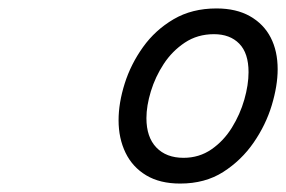

<svg xmlns="http://www.w3.org/2000/svg" viewBox="-20 -1160 678 455"><path d="M407 -725Q359 -725 326.5 -744.5Q294 -764 277.5 -798Q261 -832 261 -875Q261 -916 275.5 -962Q290 -1008 319 -1048.5Q348 -1089 391.5 -1114.5Q435 -1140 493 -1140Q540 -1140 572.5 -1121.5Q605 -1103 621.5 -1071Q638 -1039 638 -996Q638 -957 624 -910.5Q610 -864 581 -822Q552 -780 509 -752.5Q466 -725 407 -725ZM415 -786Q452 -786 481 -806Q510 -826 529.5 -857.5Q549 -889 559 -924Q569 -959 569 -989Q569 -1034 547 -1056.5Q525 -1079 487 -1079Q448 -1079 418 -1059Q388 -1039 368 -1008.5Q348 -978 337.5 -943.5Q327 -909 327 -880Q327 -835 350.5 -810.5Q374 -786 415 -786Z"/></svg>

Font: Playwrite CU Light
Style: Regular
Weight: 300
Designer: Veronika Burian, José Scaglione
Foundry: TypeTogether
Version: Version 1.002